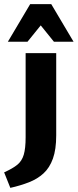

<svg xmlns="http://www.w3.org/2000/svg" viewBox="-46 -730 376 929"><path d="M4 179 -26 104Q16 85 38 67Q60 49 69 18.5Q78 -12 78 -66V-473H226V-75Q226 -7 210 37.5Q194 82 164.5 109Q135 136 94 152Q53 168 4 179ZM215 -528 127 -637 100 -710H202L310 -528ZM-8 -528 100 -710H202L176 -638L87 -528Z"/></svg>

Font: Ysabeau SC ExtraBold
Style: Regular
Weight: 800
Designer: Christian Thalmann (Catharsis Fonts)
Version: Version 2.001;gftools[0.9.30]; featfreeze: smcp